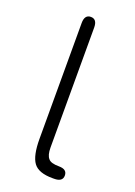

<svg xmlns="http://www.w3.org/2000/svg" viewBox="-125 -680 515 732"><g transform="rotate(20 132.5 -314.0)"><path d="M192.4 0H185.5Q128.9 0 108.4 -27.8Q87.9 -55.7 87.9 -124V-593.8Q87.9 -627.9 113.3 -627.9Q138.7 -627.9 138.7 -593.8V-107.4Q138.7 -76.2 150.4 -63.5Q160.2 -50.8 193.4 -50.8Q226.6 -50.8 226.6 -25.4Q226.6 0 192.4 0Z"/></g></svg>

Font: Jura
Style: Book
Weight: 400
Version: Version 2.5